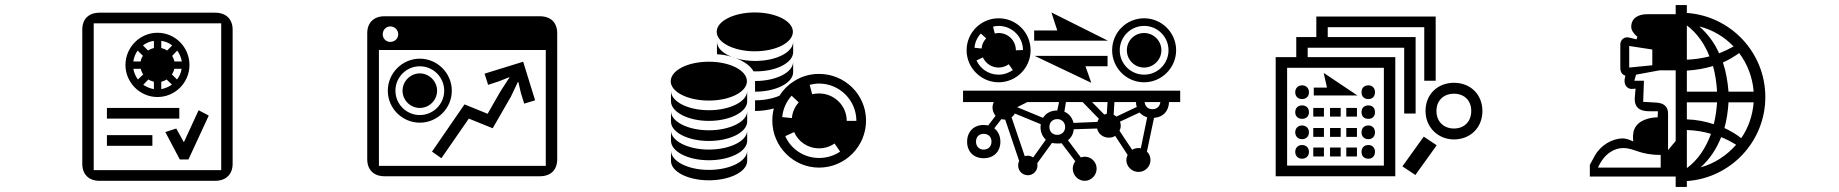

<svg xmlns="http://www.w3.org/2000/svg" viewBox="-20 -769 7240 756"><path d="M505 -527C507 -543 513 -557 522 -570L543 -549C538 -543 535 -535 534 -527ZM523 -456C514 -468 508 -482 505 -498H534C536 -490 539 -483 544 -476ZM586 -418C570 -421 556 -427 544 -435L564 -456C571 -452 578 -449 586 -447ZM349 -677H851V-99H349ZM543 -590C555 -600 570 -606 586 -608V-580C578 -578 570 -575 563 -570ZM615 -447C623 -449 630 -452 636 -456L657 -436C645 -427 630 -421 615 -418ZM638 -570C631 -575 623 -578 615 -580V-608C631 -606 646 -600 658 -590ZM657 -476C661 -483 665 -490 666 -498H695C693 -482 686 -468 677 -456ZM667 -527C665 -535 662 -542 658 -549L678 -570C687 -557 693 -543 696 -527ZM580 -195V-237H401V-195ZM686 -302V-344H401V-302ZM896 -652C896 -694 870 -719 827 -719H372C329 -719 304 -694 304 -652V-124C304 -83 329 -57 372 -57H827C870 -57 896 -83 896 -124ZM688 -141H722L802 -314L762 -335L704 -209L674 -263L631 -249ZM474 -513C474 -444 531 -387 600 -387C670 -387 726 -444 726 -513C726 -583 670 -640 600 -640C531 -640 474 -583 474 -513Z M1537 -412C1537 -465 1580 -508 1633 -508C1686 -508 1729 -465 1729 -412C1729 -359 1686 -316 1633 -316C1580 -316 1537 -359 1537 -412ZM1472 -116V-572H2129V-116ZM1487 -634C1487 -651 1500 -665 1517 -665C1534 -665 1548 -651 1548 -634C1548 -617 1534 -604 1517 -604C1500 -604 1487 -617 1487 -634ZM1507 -412C1507 -342 1564 -286 1633 -286C1702 -286 1759 -342 1759 -412C1759 -481 1702 -538 1633 -538C1564 -538 1507 -481 1507 -412ZM1565 -412C1565 -374 1596 -344 1633 -344C1670 -344 1701 -374 1701 -412C1701 -449 1670 -480 1633 -480C1596 -480 1565 -449 1565 -412ZM2174 -638C2174 -680 2149 -705 2105 -705H1494C1452 -705 1426 -680 1426 -638V-142C1426 -100 1452 -75 1494 -75H2105C2149 -75 2174 -100 2174 -142ZM2019 -446H2021L2031 -403L2044 -361L2087 -374L2040 -526L1888 -479L1902 -435L1945 -449L1985 -465L1986 -464L1951 -410L1900 -321L1809 -358L1681 -172L1718 -146L1826 -302L1920 -264L1992 -389Z M3060 -308C3063 -340 3076 -369 3097 -392L3125 -366C3110 -349 3100 -328 3098 -304ZM3107 -249C3123 -211 3161 -185 3205 -185C3228 -185 3249 -192 3266 -204L3288 -172C3264 -156 3236 -147 3205 -147C3146 -147 3094 -182 3072 -233ZM3168 -435C3180 -438 3192 -440 3205 -440C3286 -440 3352 -374 3352 -293H3314C3314 -353 3265 -401 3205 -401C3196 -401 3186 -400 3178 -398ZM2621 -449C2621 -407 2688 -373 2771 -373C2854 -373 2921 -407 2921 -449C2921 -492 2854 -526 2771 -526C2688 -526 2621 -492 2621 -449ZM2922 -411C2922 -369 2854 -335 2771 -335C2689 -335 2622 -369 2622 -411V-370C2622 -328 2689 -293 2771 -293C2853 -293 2920 -327 2922 -368ZM2922 -331C2922 -290 2854 -256 2771 -256C2689 -256 2622 -290 2622 -331V-290C2622 -248 2689 -214 2771 -214C2853 -214 2920 -247 2922 -289ZM2922 -255C2922 -214 2854 -180 2771 -180C2689 -180 2622 -214 2622 -255V-215C2622 -172 2689 -138 2771 -138C2853 -138 2920 -171 2922 -213ZM2922 -176C2922 -134 2854 -100 2771 -100C2689 -100 2622 -134 2622 -176V-135C2622 -93 2689 -59 2771 -59C2853 -59 2920 -92 2922 -134ZM2802 -644C2802 -601 2870 -567 2952 -567C3035 -567 3102 -601 3102 -644C3102 -686 3035 -720 2952 -720C2870 -720 2802 -686 2802 -644ZM3103 -605C3103 -563 3036 -529 2953 -529C2925 -529 2899 -533 2877 -540C2872 -542 2867 -543 2862 -545C2826 -559 2803 -580 2803 -605V-564C2803 -561 2803 -558 2804 -555C2818 -555 2840 -552 2862 -545C2867 -543 2872 -541 2877 -540C2906 -529 2934 -512 2947 -488H2953C3035 -487 3101 -521 3103 -562C3103 -585 3103 -582 3103 -605ZM2953 -408C3035 -408 3101 -442 3103 -483C3103 -506 3103 -503 3103 -526C3103 -484 3036 -450 2953 -450ZM3021 -294C3021 -192 3104 -109 3205 -109C3307 -109 3390 -192 3390 -294V-298C3388 -398 3306 -478 3205 -478C3167 -478 3132 -467 3103 -447V-449C3103 -449 3103 -449 3103 -447C3081 -433 3063 -414 3049 -392C3023 -381 2989 -374 2953 -374V-332C2980 -332 3005 -336 3027 -342C3023 -327 3021 -311 3021 -294Z M3823 -211C3823 -230 3835 -242 3853 -242C3872 -242 3884 -230 3884 -211C3884 -193 3872 -180 3853 -180C3835 -180 3823 -193 3823 -211ZM4077 -269C4077 -248 4085 -231 4098 -219L4048 -149C4042 -153 4035 -156 4027 -156C4023 -156 4018 -155 4015 -154L3963 -307C3968 -311 3973 -316 3976 -322L4078 -280C4078 -276 4077 -273 4077 -269ZM4025 -367H4150L4143 -334C4117 -334 4098 -323 4087 -305L3985 -347ZM4112 -269C4112 -287 4124 -300 4143 -300C4161 -300 4174 -287 4174 -269C4174 -251 4161 -238 4143 -238C4124 -238 4112 -251 4112 -269ZM4207 -285C4202 -306 4189 -322 4171 -329L4177 -367H4243L4307 -301C4304 -297 4302 -293 4301 -289ZM4341 -367 4338 -321C4335 -320 4331 -319 4328 -318L4280 -367ZM4376 -310C4372 -313 4369 -315 4365 -317L4368 -367H4453C4453 -360 4454 -354 4456 -348ZM4388 -254C4391 -260 4393 -267 4393 -274C4393 -279 4392 -285 4390 -290L4467 -326C4475 -317 4485 -311 4497 -307L4472 -185C4469 -186 4466 -186 4463 -186C4454 -186 4445 -184 4438 -179ZM4549 -367C4547 -350 4535 -339 4518 -339C4500 -339 4489 -350 4487 -367ZM3817 -581C3819 -603 3828 -622 3842 -637L3863 -618C3853 -607 3846 -594 3845 -578ZM3850 -543C3861 -519 3885 -503 3912 -503C3927 -503 3941 -508 3952 -516L3968 -493C3952 -482 3933 -475 3912 -475C3873 -475 3840 -498 3825 -531ZM3980 -571C3980 -609 3950 -639 3912 -639C3907 -639 3902 -638 3897 -637L3890 -664C3897 -666 3904 -667 3912 -667C3965 -667 4008 -624 4008 -572ZM4389 -571C4389 -624 4432 -667 4485 -667C4538 -667 4581 -624 4581 -571C4581 -518 4538 -475 4485 -475C4432 -475 4389 -518 4389 -571ZM3788 -211C3788 -172 3814 -146 3853 -146C3893 -146 3919 -172 3919 -211C3919 -234 3910 -252 3895 -264L3923 -300C3927 -299 3931 -298 3938 -298L3993 -135C3990 -130 3989 -124 3989 -117C3989 -96 4006 -79 4027 -79C4048 -79 4065 -96 4065 -117C4065 -120 4065 -123 4064 -126L4122 -206C4129 -205 4136 -204 4143 -204C4149 -204 4155 -204 4160 -205L4214 -134C4208 -126 4204 -116 4204 -105C4204 -79 4225 -57 4251 -57C4277 -57 4298 -79 4298 -105C4298 -131 4277 -152 4251 -152C4246 -152 4241 -151 4236 -149L4185 -217C4198 -227 4206 -241 4208 -260L4300 -263C4304 -242 4323 -227 4346 -227C4355 -227 4364 -229 4371 -234L4420 -159C4417 -153 4415 -146 4415 -139C4415 -113 4437 -92 4463 -92C4489 -92 4510 -113 4510 -139C4510 -152 4505 -164 4496 -172L4524 -305C4559 -307 4582 -331 4583 -367H4627V-412H3772V-367H3893C3890 -361 3888 -353 3888 -345C3888 -333 3893 -322 3900 -313L3871 -275C3865 -276 3860 -277 3853 -277C3814 -277 3788 -250 3788 -211ZM3786 -571C3786 -502 3843 -445 3912 -445C3982 -445 4038 -502 4038 -571C4038 -641 3982 -697 3912 -697C3843 -697 3786 -641 3786 -571ZM4277 -443 4254 -508H4341V-549H4054ZM4143 -649H4052V-609H4342L4120 -720ZM4417 -571C4417 -534 4447 -503 4485 -503C4522 -503 4553 -534 4553 -571C4553 -609 4522 -639 4485 -639C4447 -639 4417 -609 4417 -571ZM4359 -571C4359 -502 4415 -445 4485 -445C4554 -445 4611 -502 4611 -571C4611 -641 4554 -697 4485 -697C4415 -697 4359 -641 4359 -571Z M5429 -502V-117H5048V-502ZM5705 -400C5746 -400 5773 -373 5773 -332C5773 -291 5746 -263 5705 -263C5664 -263 5636 -291 5636 -332C5636 -373 5664 -400 5705 -400ZM5080 -171C5080 -155 5091 -144 5107 -144C5123 -144 5134 -155 5134 -171C5134 -187 5123 -198 5107 -198C5091 -198 5080 -187 5080 -171ZM5080 -406C5080 -389 5091 -379 5107 -379C5123 -379 5134 -389 5134 -406C5134 -422 5123 -433 5107 -433C5091 -433 5080 -422 5080 -406ZM5080 -327C5080 -311 5091 -301 5107 -301C5123 -301 5134 -311 5134 -327C5134 -344 5123 -354 5107 -354C5091 -354 5080 -344 5080 -327ZM5080 -248C5080 -232 5091 -221 5107 -221C5123 -221 5134 -232 5134 -248C5134 -264 5123 -275 5107 -275C5091 -275 5080 -264 5080 -248ZM5193 -310V-344H5151V-310ZM5193 -230V-265H5151V-230ZM5193 -153V-188H5151V-153ZM5259 -310V-344H5217V-310ZM5259 -230V-265H5217V-230ZM5259 -153V-188H5217V-153ZM5153 -424V-393H5325L5192 -482L5205 -424ZM5323 -310V-344H5281V-310ZM5323 -230V-265H5281V-230ZM5323 -153V-188H5281V-153ZM5474 -544H5129V-581H5509V-322H5554V-623H5208V-662H5588V-451H5633V-704H5163V-623H5084V-544H5003V-75H5474ZM5341 -406C5341 -389 5351 -379 5368 -379C5384 -379 5394 -389 5394 -406C5394 -422 5384 -433 5368 -433C5351 -433 5341 -422 5341 -406ZM5341 -327C5341 -311 5351 -301 5368 -301C5384 -301 5394 -311 5394 -327C5394 -344 5384 -354 5368 -354C5351 -354 5341 -344 5341 -327ZM5341 -248C5341 -232 5351 -221 5368 -221C5384 -221 5394 -232 5394 -248C5394 -264 5384 -275 5368 -275C5351 -275 5341 -264 5341 -248ZM5341 -171C5341 -155 5351 -144 5368 -144C5384 -144 5394 -155 5394 -171C5394 -187 5384 -198 5368 -198C5351 -198 5341 -187 5341 -171ZM5586 -231 5502 -114 5553 -80 5637 -197ZM5705 -443C5642 -443 5593 -399 5593 -332C5593 -268 5642 -220 5705 -220C5768 -220 5817 -265 5817 -332C5817 -395 5772 -443 5705 -443Z M6371 -186C6417 -186 6434 -159 6519 -159V-109H6272C6296 -163 6335 -186 6371 -186ZM6578 -492V-214L6548 -178V-322C6548 -346 6535 -363 6502 -365L6450 -368L6453 -451H6415L6422 -475L6514 -492ZM6622 -257C6655 -256 6687 -251 6717 -242C6697 -187 6666 -139 6622 -107ZM6741 -366C6739 -337 6735 -308 6728 -280C6694 -291 6659 -298 6622 -299V-366ZM6676 -110C6712 -142 6739 -183 6757 -229C6778 -221 6798 -210 6816 -199C6779 -157 6731 -125 6676 -110ZM6885 -366C6881 -314 6864 -265 6836 -225C6816 -241 6793 -254 6770 -265C6779 -297 6784 -332 6786 -366ZM6395 -503V-588L6486 -574V-512ZM6622 -669C6662 -639 6692 -596 6711 -547C6683 -540 6653 -535 6622 -534ZM6622 -491C6657 -493 6692 -499 6725 -509C6734 -477 6739 -442 6741 -408H6622ZM6749 -559C6731 -600 6704 -636 6671 -665C6723 -652 6770 -624 6806 -586C6788 -576 6769 -567 6749 -559ZM6786 -408C6783 -447 6776 -487 6764 -523C6787 -533 6808 -546 6828 -560C6860 -518 6881 -464 6885 -408ZM6622 -56C6795 -68 6931 -212 6931 -387C6931 -562 6795 -706 6622 -718V-749H6578V-713H6465C6434 -713 6403 -700 6403 -663C6403 -650 6414 -634 6427 -625L6424 -614L6395 -621C6377 -626 6360 -613 6360 -594V-502C6360 -487 6366 -475 6380 -471L6379 -466C6371 -441 6383 -417 6408 -419L6420 -420L6417 -385C6414 -343 6440 -331 6473 -331H6508L6507 -307C6476 -307 6431 -296 6416 -262C6409 -248 6409 -225 6411 -212C6398 -218 6383 -224 6370 -224C6328 -224 6282 -197 6259 -155L6240 -120V-74H6578V-33H6622Z"/></svg>

Font: CryptoKit_GRILLE 1.4
Style: Regular
Weight: 400
Monospace: yes
Designer: Oceane Juvin
Foundry: http://www.head-geneve.ch
Version: Version 1.004